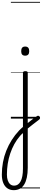

<svg xmlns="http://www.w3.org/2000/svg" viewBox="-118 -1287 454 2083"><path d="M155 71Q169 59 185.5 46Q202 33 218.5 19.5Q235 6 252 -6Q269 -18 284 -28Q293 -33 300.5 -30.5Q308 -28 312.5 -20Q317 -12 315.5 -3.5Q314 5 305 12Q291 23 273.5 36Q256 49 237 64Q218 79 200 93.5Q182 108 166 121ZM31 776Q-9 776 -38 756Q-67 736 -82.5 698Q-98 660 -98 608Q-98 539 -86 474Q-74 409 -50 348.5Q-26 288 9 232.5Q44 177 90 128Q100 118 110.5 108.5Q121 99 131 90V-496Q131 -506 137.5 -510.5Q144 -515 157 -515Q171 -515 177 -510.5Q183 -506 183 -496V532Q183 593 173 639Q163 685 144 715.5Q125 746 96.5 761Q68 776 31 776ZM36 727Q58 727 75.5 715.5Q93 704 105.5 681Q118 658 124.5 623Q131 588 131 541V157Q123 164 115 171Q107 178 100 187Q64 228 37.5 276.5Q11 325 -7 378.5Q-25 432 -34 489.5Q-43 547 -43 607Q-43 644 -33.5 671Q-24 698 -6.5 712.5Q11 727 36 727ZM155 -683Q133 -683 122.5 -695Q112 -707 112 -732Q112 -757 122.5 -769.5Q133 -782 155 -782Q177 -782 188 -769.5Q199 -757 199 -732Q199 -707 188 -695Q177 -683 155 -683ZM0 747H316V757H0ZM0 -20H316V0H0ZM0 -505H316V-500H0ZM0 -1267H316V-1257H0Z"/></svg>

Font: Playwrite VN Guides
Style: Regular
Weight: 400
Designer: Veronika Burian, José Scaglione
Foundry: TypeTogether
Version: Version 1.003